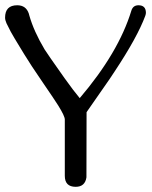

<svg xmlns="http://www.w3.org/2000/svg" viewBox="-24 -721 587 741"><path d="M536.6 -659.7Q505.9 -577.1 418.5 -445.3Q409.7 -431.6 398.4 -415Q352.1 -348.6 310.1 -288.1L309.6 -36.6Q304.2 0 268.1 0Q226.1 0 226.1 -42.5V-259.8Q226.1 -272.9 201.2 -313Q187.5 -335 141.6 -401.9Q93.3 -472.2 68.8 -512.7Q23.4 -586.9 17.6 -598.4Q11.7 -609.9 1 -631.3Q-4.4 -643.6 -4.4 -652.8Q-4.4 -700.7 42.5 -700.7Q76.7 -700.7 87.4 -668L88.9 -662.1Q106.4 -600.1 148.4 -529.8Q150.9 -525.9 171.9 -495.1Q197.8 -457.5 225.1 -419.4Q261.7 -368.2 283.7 -342.3Q433.6 -518.1 482.9 -679.7Q489.3 -700.7 510.3 -700.7Q539.1 -700.7 539.1 -671.4Q539.1 -667 536.6 -659.7Z"/></svg>

Font: inglobal
Style: Regular
Weight: 400
Designer: Andrey Kochetov, Denis Davydov, Evgeny Yurtaev
Foundry: inglobal
Version: Version 1.00 September 25, 2014, initial release